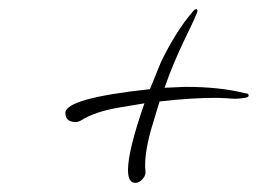

<svg xmlns="http://www.w3.org/2000/svg" viewBox="-20 -481 564 420"><path d="M276 -81Q260 -81 260 -109Q260 -152 296 -255L242 -246Q188 -237 158 -218Q151 -214 146 -214Q123 -214 123 -234Q123 -266 308 -286Q316 -306 322 -320.5Q328 -335 332 -345Q348 -378 365.5 -406Q383 -434 402 -456Q406 -461 409 -461Q412 -461 412 -457Q412 -452 384 -395Q372 -370 361 -344Q350 -318 340 -289L385 -291Q462 -291 516 -277Q524 -277 524 -272Q524 -267 508 -266Q497 -264 477 -266L454 -267Q425 -267 394 -265Q363 -263 329 -259L310 -196Q295 -141 298 -108Q300 -99 292.5 -90Q285 -81 276 -81Z"/></svg>

Font: Oooh Baby
Style: Regular
Weight: 400
Designer: Robert E. Leuschke
Foundry: Robert E. Leuschke
Version: Version 1.011; ttfautohint (v1.8.3)